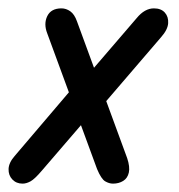

<svg xmlns="http://www.w3.org/2000/svg" viewBox="-38 -439 428 459"><path d="M16 0Q1 0 -8.5 -10Q-18 -20 -17.5 -35Q-17 -50 -3 -66L146 -241L167 -254L289 -396Q308 -419 330 -419Q347 -419 356 -409Q365 -399 364 -383.5Q363 -368 347 -350L202 -181L179 -167L62 -31Q45 -11 35 -5.5Q25 0 16 0ZM232 0Q223 0 213.5 -5.5Q204 -11 194 -35L75 -359Q66 -382 75 -400.5Q84 -419 109 -419Q120 -419 130 -412Q140 -405 146 -388L266 -61Q273 -40 270 -26.5Q267 -13 256.5 -6.5Q246 0 232 0Z"/></svg>

Font: Edu TAS Beginner Medium
Style: Regular
Weight: 500
Version: Version 1.003